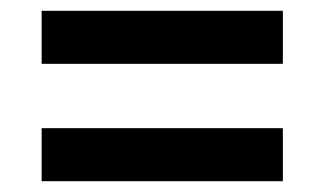

<svg xmlns="http://www.w3.org/2000/svg" viewBox="-20 -510 600 355"><path d="M503 -490V-392H57V-490ZM503 -273V-175H57V-273Z"/></svg>

Font: Roboto Serif SemiBold
Style: Regular
Weight: 600
Designer: Greg Gazdowicz
Foundry: Commercial Type
Version: Version 1.008